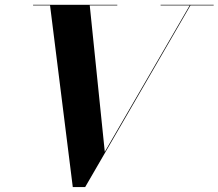

<svg xmlns="http://www.w3.org/2000/svg" viewBox="-20 -770 908 798"><path d="M415.5 -139 353 -747.5H467.5V-750H117.5V-747.5H188L282.5 7.5H334L771.5 -747.5H868V-750H647.5V-747.5H768.5Z"/></svg>

Font: Bodoni* 72pt
Style: Bold Italic
Weight: 700
Italic angle: -13°
Version: Version 2.3